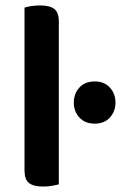

<svg xmlns="http://www.w3.org/2000/svg" viewBox="-20 -678 444 705"><path d="M196 -1Q188 1 172.5 4Q157 7 139 7Q103 7 86.5 -6Q70 -19 70 -52V-650Q78 -653 93.5 -655.5Q109 -658 127 -658Q163 -658 179.5 -645Q196 -632 196 -599ZM328 -379Q363 -379 383.5 -356.5Q404 -334 404 -301Q404 -269 383.5 -246.5Q363 -224 328 -224Q292 -224 271.5 -246.5Q251 -269 251 -301Q251 -334 271.5 -356.5Q292 -379 328 -379Z"/></svg>

Font: Baloo 2 Latin SemiBold
Style: Regular
Weight: 400
Designer: Sarang Kulkarni and Ek Type
Foundry: Ek Type
Version: Version 1.001